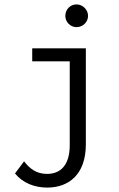

<svg xmlns="http://www.w3.org/2000/svg" viewBox="-20 -676 540 870"><path d="M327 -553C355 -553 379 -576 379 -604C379 -632 355 -656 327 -656C298 -656 276 -633 276 -604C276 -576 299 -553 327 -553ZM194 174C289 174 369 117 369 -22V-457H126V-398H296V-18C296 74 253 112 193 112C143 112 113 86 89 55L48 110C83 153 136 174 194 174Z"/></svg>

Font: Inconsolata
Style: Regular
Weight: 400
Monospace: yes
Designer: Raph Levien, Cyreal, Brenton Simpson
Foundry: Raph Levien, Cyreal, Google
Version: Version 3.100